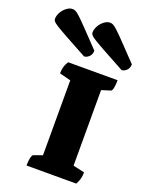

<svg xmlns="http://www.w3.org/2000/svg" viewBox="-268 -1022 848 1106"><g transform="rotate(20 156.0 -469.0)"><path d="M38 0Q38 -29 42.5 -47.5Q47 -66 54 -69L107 -88V-547L38 -565Q38 -585 42.5 -603Q47 -621 60 -641H363Q363 -612 359 -593Q355 -574 347 -572L293 -555V-92L363 -76Q363 -57 359 -39.5Q355 -22 343 0ZM364 -704Q380 -704 394.5 -718Q409 -732 409 -755Q346 -821 310.5 -858Q275 -895 256.5 -912Q238 -929 228.5 -933.5Q219 -938 210 -938Q192 -938 174 -924.5Q156 -911 144.5 -890.5Q133 -870 133 -850Q133 -843 138.5 -835.5Q144 -828 165.5 -814.5Q187 -801 234 -775Q281 -749 364 -704ZM134 -704Q150 -704 164.5 -718Q179 -732 179 -755Q116 -821 80.5 -858Q45 -895 26.5 -912Q8 -929 -1.5 -933.5Q-11 -938 -20 -938Q-38 -938 -56 -924.5Q-74 -911 -85.5 -890.5Q-97 -870 -97 -850Q-97 -843 -91.5 -835.5Q-86 -828 -64.5 -814.5Q-43 -801 4 -775Q51 -749 134 -704Z"/></g></svg>

Font: Petrona Black
Style: Regular
Weight: 900
Designer: Ringo R. Seeber
Foundry: Ringo R. Seeber
Version: Version 2.001; ttfautohint (v1.8.3)